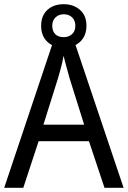

<svg xmlns="http://www.w3.org/2000/svg" viewBox="-20 -895 610 915"><path d="M478 0 404 -222H164L91 0H0L240 -716H328L569 0ZM311 -524Q308 -536 302.5 -555.5Q297 -575 291.5 -595.5Q286 -616 283 -629Q280 -611 275.5 -592Q271 -573 266 -555.5Q261 -538 257 -524L187 -301H381ZM284 -668Q235 -668 205.5 -696Q176 -724 176 -772Q176 -820 205.5 -847.5Q235 -875 284 -875Q330 -875 361 -848Q392 -821 392 -773Q392 -724 362 -696Q332 -668 284 -668ZM284 -718Q308 -718 323.5 -732.5Q339 -747 339 -772Q339 -797 324 -812Q309 -827 284 -827Q260 -827 244.5 -812Q229 -797 229 -772Q229 -747 243 -732.5Q257 -718 284 -718Z"/></svg>

Font: Noto Sans Hebrew SemiCondensed
Style: Regular
Weight: 400
Width: 4
Designer: Monotype Design Team
Foundry: Monotype Imaging Inc.
Version: Version 2.003